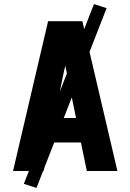

<svg xmlns="http://www.w3.org/2000/svg" viewBox="-20 -839 640 942"><path d="M44 0 216 -735H384L556 0H406L377 -140H223L194 0ZM247 -260H353L306 -490Q304 -497 302.5 -504Q301 -511 300 -518Q299 -511 297.5 -504Q296 -497 294 -490ZM159 83 97 63 441 -819 503 -799Z"/></svg>

Font: Iosevka Aile Heavy
Style: Regular
Weight: 900
Designer: Belleve Invis
Foundry: Belleve Invis
Version: Version 31.1.0; ttfautohint (v1.8.4)